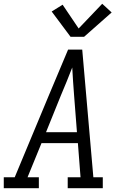

<svg xmlns="http://www.w3.org/2000/svg" viewBox="-33 -998 653 1018"><path d="M-13 0V-58H45L225 -490L328 -735H403L462 -58H512V0H326V-58H394L380 -239H187L113 -58H173V0ZM375 -297 360 -490Q357 -528 354.5 -565.5Q352 -603 350 -640Q335 -602 320 -564.5Q305 -527 289 -490L211 -297ZM341 -803 241 -937 299 -973 384 -847 509 -978 559 -932 413 -803Z"/></svg>

Font: Iosevka Etoile Light Oblique
Style: Regular
Weight: 300
Italic angle: -9°
Designer: Belleve Invis
Foundry: Belleve Invis
Version: Version 15.5.2; ttfautohint (v1.8.4)